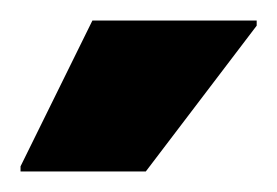

<svg xmlns="http://www.w3.org/2000/svg" viewBox="-20 -734 270 187"><path d="M0 -567V-572L70 -714H230V-709L122 -567Z"/></svg>

Font: Saira SemiCondensed ExtraBold
Style: Regular
Weight: 800
Width: 4
Designer: Hector Gatti with collaboration of the Omnibus-Type team
Foundry: Omnibus-Type
Version: Version 1.101